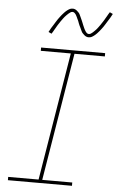

<svg xmlns="http://www.w3.org/2000/svg" viewBox="-63 -1003 636 1045"><g transform="rotate(5 255.5 -480.5)"><path d="M371 0H21V-18H187L302 -717H138V-735H488V-717H322L207 -18H371ZM390 -813Q384 -813 378 -815.5Q372 -818 367.5 -822Q363 -826 358.5 -830.5Q354 -835 351.5 -840Q349 -845 346.5 -850.5Q344 -856 341.5 -861.5Q339 -867 336 -872.5Q333 -878 331 -884.5Q329 -891 326.5 -897Q324 -903 321 -908.5Q318 -914 316.5 -918.5Q315 -923 311 -929Q307 -935 302.5 -939Q298 -943 292 -943Q287 -943 285 -942Q283 -941 279 -938.5Q275 -936 270.5 -932Q266 -928 260 -922Q254 -916 252 -913.5Q250 -911 247.5 -908Q245 -905 242.5 -901.5Q240 -898 237.5 -894.5Q235 -891 232 -887Q229 -883 226.5 -878.5Q224 -874 220.5 -869.5Q217 -865 214.5 -860Q212 -855 208.5 -849.5Q205 -844 202 -838.5Q199 -833 195.5 -827Q192 -821 188 -815L171 -823Q177 -835 183 -845Q189 -855 195 -864Q201 -873 205.5 -881Q210 -889 215.5 -896.5Q221 -904 225.5 -910Q230 -916 234.5 -921.5Q239 -927 246.5 -935Q254 -943 262 -949Q270 -955 276.5 -958Q283 -961 292 -961Q298 -961 304 -958.5Q310 -956 314.5 -952Q319 -948 323.5 -943.5Q328 -939 330.5 -934Q333 -929 335.5 -923.5Q338 -918 340.5 -912.5Q343 -907 345.5 -901.5Q348 -896 350.5 -889.5Q353 -883 355.5 -877Q358 -871 360.5 -865.5Q363 -860 365 -855.5Q367 -851 371 -845Q375 -839 379.5 -835Q384 -831 390 -831Q395 -831 397 -832Q399 -833 403 -835.5Q407 -838 411.5 -842Q416 -846 422 -852Q428 -858 430 -860.5Q432 -863 434.5 -866Q437 -869 439.5 -872.5Q442 -876 444.5 -879.5Q447 -883 450 -887Q453 -891 455.5 -895.5Q458 -900 461.5 -904.5Q465 -909 467.5 -914Q470 -919 473.5 -924.5Q477 -930 480 -935.5Q483 -941 486.5 -947Q490 -953 494 -959L511 -951Q505 -939 499 -929Q493 -919 487 -910Q481 -901 476.5 -893Q472 -885 466.5 -877.5Q461 -870 456.5 -864Q452 -858 447.5 -852.5Q443 -847 435.5 -839Q428 -831 420 -825Q412 -819 405.5 -816Q399 -813 390 -813Z"/></g></svg>

Font: Iosevka Thin Oblique
Style: Regular
Weight: 100
Italic angle: -9°
Monospace: yes
Designer: Belleve Invis
Foundry: Belleve Invis
Version: Version 32.5.0; ttfautohint (v1.8.4)